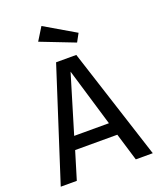

<svg xmlns="http://www.w3.org/2000/svg" viewBox="-168 -1042 951 1145"><g transform="rotate(-20 307.5 -470.0)"><path d="M492.3 0 439 -175.9H171.3L117.9 0H15.9L243.6 -706.7H371.8L600 0ZM305.6 -624.6 194.9 -257.4H415.4ZM185.1 -858.5 235.4 -940 429.7 -826.2 401.5 -774.4Z"/></g></svg>

Font: Fira Code Fixed Retina
Style: Regular
Weight: 450
Monospace: yes
Designer: Carrois Corporate, Edenspiekermann AG, Nikita Prokopov
Foundry: Carrois Corporate, Edenspiekermann AG, Nikita Prokopov
Version: Version 5.002